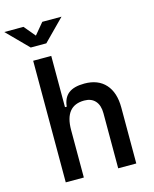

<svg xmlns="http://www.w3.org/2000/svg" viewBox="-174 -1027 895 1117"><g transform="rotate(-15 273.5 -469.0)"><path d="M80.6 0V-732.4H189.5V-423.8H200.2Q205.1 -476.1 237.5 -501.7Q270 -527.3 333.5 -527.3Q415.5 -527.3 460.4 -477.5Q505.4 -427.7 505.4 -336.9V0H396.5V-332Q396.5 -379.9 373 -406Q349.6 -432.1 307.1 -432.1Q189.5 -432.1 189.5 -286.1V0ZM86.9 -810.5 -38.6 -937.5H77.1L133.8 -869.6L190.4 -937.5H306.2L180.7 -810.5Z"/></g></svg>

Font: Caskaydia Cove Medium
Style: Regular
Weight: 500
Monospace: yes
Designer: Aaron Bell
Foundry: Saja Typeworks
Version: Version 4.300; ttfautohint (v1.8.3)